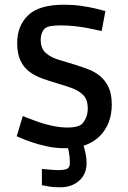

<svg xmlns="http://www.w3.org/2000/svg" viewBox="-20 -617 545 816"><path d="M256 13Q216 13 179.5 5Q143 -3 114 -13Q85 -23 68 -30.5Q51 -38 51 -38L77 -124Q77 -124 94 -117Q111 -110 139 -100Q167 -90 201 -82.5Q235 -75 269 -75Q288 -75 303 -78.5Q318 -82 327 -89Q337 -98 345 -115.5Q353 -133 353 -156Q353 -193 334 -212.5Q315 -232 284.5 -243Q254 -254 219 -264Q189 -273 159.5 -283.5Q130 -294 106 -311.5Q82 -329 67.5 -358.5Q53 -388 53 -434Q53 -507 99.5 -552Q146 -597 253 -597Q291 -597 325.5 -592Q360 -587 387 -580.5Q414 -574 428 -570L412 -485Q412 -485 396.5 -488.5Q381 -492 356 -497Q331 -502 300.5 -505.5Q270 -509 239 -509Q210 -509 194.5 -506Q179 -503 171 -496Q164 -491 158.5 -478Q153 -465 153 -447Q153 -411 174.5 -392Q196 -373 229.5 -363Q263 -353 299 -342Q328 -333 355.5 -322.5Q383 -312 405.5 -293.5Q428 -275 441.5 -246Q455 -217 455 -173Q455 -90 404 -38.5Q353 13 256 13ZM235 179Q206 179 182 174.5Q158 170 158 170V101Q158 101 170 102Q182 103 198 104.5Q214 106 225 106Q253 106 265 100.5Q277 95 277 75Q277 50 272 25.5Q267 1 264 -10L328 -19Q331 -12 335.5 3Q340 18 344 37Q348 56 348 76Q348 123 316.5 151Q285 179 235 179Z"/></svg>

Font: Ruda SemiBold
Style: Regular
Weight: 600
Designer: Mariela Monsalve and Angelina Sanchez
Foundry: Mariela Monsalve and Angelina Sanchez
Version: Version 2.001